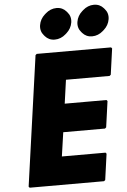

<svg xmlns="http://www.w3.org/2000/svg" viewBox="-69 -1159 803 1214"><g transform="rotate(-5 332.5 -551.5)"><path d="M665 -825 659 -832H187L179 -825L63 0L69 7H541L549 0L572 -165L566 -172H289L311 -324H576L584 -331L607 -496L601 -503H336L357 -653H634L642 -660ZM574 -1110C548 -1110 524 -1100 505 -1083L497 -1076C478 -1059 465 -1037 461 -1011C457 -985 464 -963 479 -946L485 -939C500 -922 520 -912 546 -912C572 -912 596 -922 615 -939L623 -946C642 -963 655 -985 659 -1011C663 -1037 656 -1059 641 -1076L635 -1083C620 -1100 600 -1110 574 -1110ZM337 -1110C311 -1110 287 -1100 268 -1083L260 -1076C241 -1059 228 -1037 224 -1011C220 -985 227 -963 242 -946L248 -939C263 -922 283 -912 309 -912C335 -912 359 -922 378 -939L386 -946C405 -963 418 -985 422 -1011C426 -1037 419 -1059 404 -1076L398 -1083C383 -1100 363 -1110 337 -1110Z"/></g></svg>

Font: Hussar Woodtype
Style: BlkObl
Weight: 900
Foundry: Cannot Into Space Fonts
Version: Version 1.07